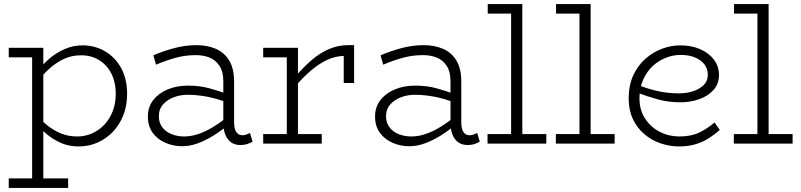

<svg xmlns="http://www.w3.org/2000/svg" viewBox="-20 -706 3939 944"><path d="M367 14Q320 14 282.5 -2Q245 -18 214 -43Q183 -68 158 -95V-141Q183 -113 214 -88.5Q245 -64 281 -49.5Q317 -35 360 -35Q399 -35 433.5 -50.5Q468 -66 494 -94Q520 -122 534.5 -160Q549 -198 549 -244Q549 -304 526 -347Q503 -390 464 -412.5Q425 -435 376 -434Q333 -434 295 -416.5Q257 -399 224.5 -370Q192 -341 165 -305V-355Q189 -389 223 -418Q257 -447 298.5 -465Q340 -483 386 -483Q446 -483 496 -454Q546 -425 575.5 -371.5Q605 -318 605 -244Q605 -186 586 -138.5Q567 -91 534 -57Q501 -23 458.5 -4.5Q416 14 367 14ZM23 218V171H315V218ZM138 210V-471H193V210ZM23 -424V-471H191V-424Z M1161 7Q1135 7 1116.5 -6Q1098 -19 1088 -43.5Q1078 -68 1078 -103V-306Q1078 -354 1059 -382.5Q1040 -411 1010 -423Q980 -435 943 -435Q890 -435 842 -421.5Q794 -408 747 -388L734 -434Q783 -455 837 -469.5Q891 -484 947 -484Q999 -484 1041 -466Q1083 -448 1107 -408.5Q1131 -369 1131 -304V-106Q1131 -73 1141.5 -57Q1152 -41 1172 -41Q1183 -41 1192.5 -45Q1202 -49 1209 -52L1222 -10Q1213 -4 1197.5 1.5Q1182 7 1161 7ZM876 13Q832 13 793 -4Q754 -21 730.5 -53.5Q707 -86 707 -133Q707 -180 733.5 -214Q760 -248 804.5 -266.5Q849 -285 904 -285Q961 -285 1007 -272.5Q1053 -260 1103 -242V-200Q1048 -221 1001.5 -230Q955 -239 910 -240Q871 -241 837.5 -229Q804 -217 782.5 -193.5Q761 -170 761 -134Q761 -102 778.5 -79.5Q796 -57 824.5 -46Q853 -35 885 -35Q919 -35 955 -47Q991 -59 1028.5 -82Q1066 -105 1103 -135L1102 -92Q1066 -62 1028 -38.5Q990 -15 951.5 -1Q913 13 876 13Z M1432 -282V-329Q1471 -375 1511.5 -410Q1552 -445 1597 -464.5Q1642 -484 1691 -484H1721V-298H1670V-431Q1628 -430 1588.5 -411.5Q1549 -393 1510.5 -360.5Q1472 -328 1432 -282ZM1274 0V-47H1562V0ZM1390 -7V-471H1445V-7ZM1274 -424V-471H1443V-424Z M2278 7Q2252 7 2233.5 -6Q2215 -19 2205 -43.5Q2195 -68 2195 -103V-306Q2195 -354 2176 -382.5Q2157 -411 2127 -423Q2097 -435 2060 -435Q2007 -435 1959 -421.5Q1911 -408 1864 -388L1851 -434Q1900 -455 1954 -469.5Q2008 -484 2064 -484Q2116 -484 2158 -466Q2200 -448 2224 -408.5Q2248 -369 2248 -304V-106Q2248 -73 2258.5 -57Q2269 -41 2289 -41Q2300 -41 2309.5 -45Q2319 -49 2326 -52L2339 -10Q2330 -4 2314.5 1.5Q2299 7 2278 7ZM1993 13Q1949 13 1910 -4Q1871 -21 1847.5 -53.5Q1824 -86 1824 -133Q1824 -180 1850.5 -214Q1877 -248 1921.5 -266.5Q1966 -285 2021 -285Q2078 -285 2124 -272.5Q2170 -260 2220 -242V-200Q2165 -221 2118.5 -230Q2072 -239 2027 -240Q1988 -241 1954.5 -229Q1921 -217 1899.5 -193.5Q1878 -170 1878 -134Q1878 -102 1895.5 -79.5Q1913 -57 1941.5 -46Q1970 -35 2002 -35Q2036 -35 2072 -47Q2108 -59 2145.5 -82Q2183 -105 2220 -135L2219 -92Q2183 -62 2145 -38.5Q2107 -15 2068.5 -1Q2030 13 1993 13Z M2493 -7V-686H2548V-7ZM2377 0V-47H2666V0ZM2378 -639V-686H2546V-639Z M2829 -7V-686H2884V-7ZM2713 0V-47H3002V0ZM2714 -639V-686H2882V-639Z M3319 14Q3273 14 3228.5 -1Q3184 -16 3148.5 -46Q3113 -76 3092 -120Q3071 -164 3071 -221Q3071 -286 3093 -334.5Q3115 -383 3152 -416Q3189 -449 3234 -466Q3279 -483 3324 -483Q3379 -483 3422 -464.5Q3465 -446 3490 -413Q3515 -380 3515 -337Q3515 -293 3487.5 -263Q3460 -233 3417 -218Q3374 -203 3326 -203Q3266 -203 3214 -217.5Q3162 -232 3114 -250L3113 -290Q3164 -269 3214.5 -258Q3265 -247 3319 -247Q3355 -247 3386.5 -257Q3418 -267 3439 -287Q3460 -307 3460 -337Q3460 -383 3422.5 -409.5Q3385 -436 3326 -436Q3290 -436 3254 -422Q3218 -408 3189 -381Q3160 -354 3142 -314Q3124 -274 3124 -222Q3124 -165 3152 -122.5Q3180 -80 3224.5 -57.5Q3269 -35 3320 -35Q3378 -35 3418.5 -54.5Q3459 -74 3493 -104L3519 -67Q3493 -44 3463.5 -25.5Q3434 -7 3398.5 3.5Q3363 14 3319 14Z M3704 -7V-686H3759V-7ZM3588 0V-47H3877V0ZM3589 -639V-686H3757V-639Z"/></svg>

Font: BioRhyme ExtraBold Light
Style: Regular
Weight: 300
Version: Version 1.600;gftools[0.9.33]